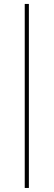

<svg xmlns="http://www.w3.org/2000/svg" viewBox="-20 -774 272 974"><path d="M105.5 -754H126.5V179.5H105.5Z"/></svg>

Font: Lato 2
Style: Regular
Weight: 200
Designer: Lukasz Dziedzic with Adam Twardoch and Botio Nikoltchev
Foundry: tyPoland Lukasz Dziedzic
Version: Version 2.015; 2015-08-06; http://www.latofonts.com/